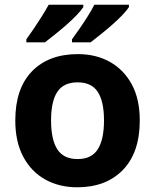

<svg xmlns="http://www.w3.org/2000/svg" viewBox="-20 -786 659 816"><path d="M574 -274Q574 -138 502.5 -64Q431 10 308 10Q232 10 172.5 -23Q113 -56 79 -119.5Q45 -183 45 -274Q45 -410 116 -483Q187 -556 311 -556Q388 -556 447 -523Q506 -490 540 -427.5Q574 -365 574 -274ZM197 -274Q197 -193 223.5 -151.5Q250 -110 310 -110Q369 -110 395.5 -151.5Q422 -193 422 -274Q422 -355 395.5 -395.5Q369 -436 310 -436Q250 -436 223.5 -395.5Q197 -355 197 -274ZM528 -756Q520 -743 501 -723Q482 -703 457 -681Q432 -659 407.5 -639.5Q383 -620 365 -606H286V-619Q300 -638 318 -664Q336 -690 353 -717Q370 -744 381 -766H528ZM334 -756Q326 -743 307 -723Q288 -703 263 -681Q238 -659 213.5 -639.5Q189 -620 171 -606H92V-619Q106 -638 123.5 -664Q141 -690 158 -717Q175 -744 187 -766H334Z"/></svg>

Font: Noto Sans NKo Unjoined
Style: Bold
Weight: 700
Designer: Monotype Design Team
Foundry: Monotype Imaging Inc.
Version: Version 2.004